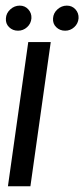

<svg xmlns="http://www.w3.org/2000/svg" viewBox="-38 -646 292 666"><path d="M60 -500H138L67.5 0H-10.5ZM24.5 -539.5Q6 -539.5 -6.5 -551.8Q-19 -564 -17.5 -582.5Q-16.5 -600.5 -2.2 -613.5Q12 -626.5 30.5 -626.5Q48.5 -626.5 60.2 -613.5Q72 -600.5 71 -582.5Q69.5 -564 56 -551.8Q42.5 -539.5 24.5 -539.5ZM188 -539.5Q169.5 -539.5 157 -551.8Q144.5 -564 146 -582.5Q147 -600.5 161.2 -613.5Q175.5 -626.5 194 -626.5Q212 -626.5 223.8 -613.5Q235.5 -600.5 234.5 -582.5Q233 -564 219.5 -551.8Q206 -539.5 188 -539.5Z"/></svg>

Font: Urbanist
Style: Italic
Weight: 400
Italic angle: -8°
Designer: Corey Hu
Foundry: Corey Hu
Version: Version 1.330; ttfautohint (v1.8.4.7-5d5b)